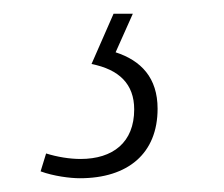

<svg xmlns="http://www.w3.org/2000/svg" viewBox="-20 -29 325 279"><path d="M96 230C166 230 209 194 209 129C209 84 185 59 148 47L173 -9H145L113 64C153 72 175 93 175 130C175 178 144 202 97 202C81 202 63 199 47 194L39 220C58 227 82 230 96 230Z"/></svg>

Font: Noto Serif Condensed ExtraLight
Style: Italic
Weight: 200
Width: 3
Italic angle: -12°
Designer: Monotype Design Team
Foundry: Monotype Imaging Inc.
Version: Version 2.013